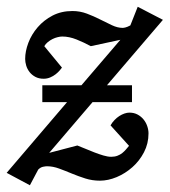

<svg xmlns="http://www.w3.org/2000/svg" viewBox="-36 -527 506 573"><path d="M240.2 -222.2 110.8 -70.8 194.8 -92.8Q205.1 -88.9 218.3 -83.3Q231.4 -77.6 245.4 -72.3Q259.3 -66.9 272.5 -63Q285.6 -59.1 295.9 -59.1Q306.6 -59.1 314.7 -62.3Q322.8 -65.4 328.9 -70.3Q335 -75.2 339.8 -80.8Q344.7 -86.4 349.1 -91.8L293.9 -152.8Q298.8 -161.6 305.7 -168.7Q312.5 -175.8 320.1 -180.7Q327.6 -185.5 335.4 -188.2Q343.3 -190.9 350.1 -190.9Q363.8 -190.9 374.3 -185.3Q384.8 -179.7 392.1 -170.9Q399.4 -162.1 403.3 -150.9Q407.2 -139.6 407.2 -128.9Q407.2 -98.6 393.8 -72.8Q380.4 -46.9 359.1 -28.1Q337.9 -9.3 312.3 1.5Q286.6 12.2 262.2 12.2Q239.3 12.2 218.5 5.6Q197.8 -1 178.5 -9Q159.2 -17.1 140.6 -23.9Q122.1 -30.8 104 -30.8Q100.1 -30.8 92.5 -29.3Q85 -27.8 78.1 -21L53.2 25.9L-16.1 -11.2L164.1 -222.2H90.3V-272.5H207L323.2 -408.2L234.9 -389.2Q214.4 -400.4 192.4 -409.2Q170.4 -418 149.9 -418Q143.6 -418 135.7 -416Q127.9 -414.1 120.6 -410.4Q113.3 -406.7 106.7 -401.4Q100.1 -396 96.2 -389.2L148.9 -325.2Q147 -322.3 142.1 -316.7Q137.2 -311 130.1 -305.4Q123 -299.8 113.8 -295.9Q104.5 -292 94.2 -292Q80.1 -292 69.6 -297.6Q59.1 -303.2 52.2 -312Q45.4 -320.8 42.2 -331.3Q39.1 -341.8 39.1 -351.1Q39.1 -374 48.6 -399.2Q58.1 -424.3 76.4 -445.6Q94.7 -466.8 120.8 -480.5Q147 -494.1 180.2 -494.1Q202.6 -494.1 223.4 -486.3Q244.1 -478.5 262.7 -469Q281.2 -459.5 298.1 -451.7Q314.9 -443.8 330.1 -443.8Q333 -443.8 338.4 -445.1Q343.8 -446.3 353 -451.2L375 -506.8L450.2 -467.8L283.2 -272.5H357.9V-222.2Z"/></svg>

Font: Charis SIL
Style: Italic
Weight: 400
Italic angle: -11°
Foundry: SIL International
Version: Version 4.112